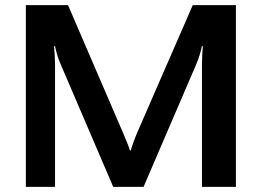

<svg xmlns="http://www.w3.org/2000/svg" viewBox="-20 -731 1024 751"><path d="M81.1 0H195.3V-480.5Q195.3 -496.1 194.1 -515.4Q192.9 -534.7 191.4 -550.3H195.3Q198.2 -534.7 204.1 -515.4Q210 -496.1 216.8 -480.5L422.9 0H541.5L748 -480.5Q754.9 -496.1 760.7 -515.4Q766.6 -534.7 769.5 -550.3H773.4Q772 -534.7 771 -515.4Q770 -496.1 770 -480.5V0H902.8V-710.9H733.9L514.6 -207.5Q508.3 -192.4 501.7 -174.3Q495.1 -156.2 491.7 -143.1H487.8Q484.4 -156.2 476.8 -174.1Q469.2 -191.9 462.9 -207.5L246.1 -710.9H81.1Z"/></svg>

Font: Roboto Flex
Style: wght 600 wdth 140 opsz 13.0 GRAD 0.00 slnt 0.00 XTRA 468 XOPQ 96 YOPQ 79 YTLC 514 YTUC 712 YTAS 750 YTDE -203.00 YTFI 738
Weight: 600
Width: 8
Designer: Berlow after Robertson
Foundry: Google
Version: Version 3.100